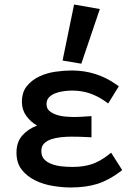

<svg xmlns="http://www.w3.org/2000/svg" viewBox="-20 -818 615 850"><path d="M144 -262Q115 -279 96 -305.5Q77 -332 77 -367Q77 -410 99 -437Q121 -464 154 -479.5Q187 -495 225.5 -500.5Q264 -506 297 -506Q408 -506 496 -443L506 -436L459 -360L445 -370Q412 -393 376.5 -405Q341 -417 299 -417Q280 -417 259.5 -414Q239 -411 222 -404Q206 -397 196 -386Q186 -375 186 -357Q186 -339 197 -328.5Q208 -318 227 -311Q246 -304 268.5 -302Q291 -300 310 -300Q325 -300 339.5 -301Q354 -302 369 -303L385 -304V-210L369 -211Q350 -212 332 -212.5Q314 -213 295 -213Q274 -213 250 -210.5Q226 -208 205 -201Q186 -194 174.5 -182Q163 -170 163 -149Q163 -127 175 -113.5Q187 -100 208 -92Q229 -84 254 -81.5Q279 -79 301 -79Q349 -79 385.5 -91Q422 -103 458 -131L472 -142L521 -65L512 -58Q460 -19 409.5 -3.5Q359 12 292 12Q256 12 213.5 5Q171 -2 135.5 -19.5Q100 -37 76.5 -66.5Q53 -96 53 -142Q53 -189 78.5 -218Q104 -247 144 -262ZM308 -798 422 -778 340 -536 257 -550Z"/></svg>

Font: Codetta
Style: Bold
Weight: 700
Designer: Ulrich Proeller
Foundry: PROSA GmbH
Version: Version 2.00;September 29, 2018;FontCreator 11.5.0.2427 64-b